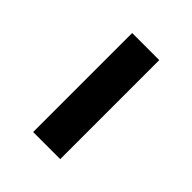

<svg xmlns="http://www.w3.org/2000/svg" viewBox="-2 -456 351 351"><g transform="rotate(-45 173.5 -280.0)"><path d="M46 -245H302V-315H46Z"/></g></svg>

Font: Noto Sans Japanese Regular
Style: Regular
Weight: 400
Designer: Ryoko NISHIZUKA (kana & ideographs); Paul D. Hunt (Latin, Greek & Cyrillic); Wenlong ZHANG (bopomofo); Sandoll Communica
Foundry: Adobe Systems Incorporated
Version: Version 1.000;PS 1;hotconv 1.0.78;makeotf.lib2.5.61930